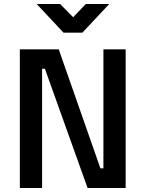

<svg xmlns="http://www.w3.org/2000/svg" viewBox="-20 -938 726 958"><path d="M391 -775 525 -918H408L345 -852L280 -918H163L297 -775ZM190 0V-595H204L417 0H607V-692H496V-98H481L273 -692H79V0Z"/></svg>

Font: RazerF5 SemiBold
Style: Regular
Weight: 600
Foundry: Razer Inc.
Version: Version 2